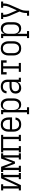

<svg xmlns="http://www.w3.org/2000/svg" viewBox="2108 -2676 783 5040"><g transform="rotate(-90 2500.0 -156.5)"><path d="M21 0V-55H71V-465H21V-520H183V-465H132V-71L340 -520H479V-465H429V-55H479V0H317V-55H368V-449L160 0Z M505 0V-55H556V-465H505V-520H641L750 -229L859 -520H995V-465H944V-55H995V0H833V-55H884V-439L777 -156H723L616 -439V-55H667V0Z M1021 0V-55H1071V-465H1021V-520H1479V-465H1429V-55H1479V0H1317V-55H1368V-465H1132V-55H1183V0Z M1751 8Q1725 8 1698.5 2.5Q1672 -3 1649.5 -16.5Q1627 -30 1609.5 -51Q1592 -72 1581.5 -96.5Q1571 -121 1567 -147Q1563 -173 1563 -200V-320Q1563 -346 1567 -372.5Q1571 -399 1581.5 -423.5Q1592 -448 1609 -469Q1626 -490 1648.5 -503.5Q1671 -517 1697.5 -522.5Q1724 -528 1750 -528Q1776 -528 1802.5 -522.5Q1829 -517 1851.5 -503.5Q1874 -490 1891 -469Q1908 -448 1918.5 -423.5Q1929 -399 1933 -372.5Q1937 -346 1937 -320V-232H1624V-200Q1624 -181 1626.5 -162.5Q1629 -144 1635.5 -126Q1642 -108 1653 -92.5Q1664 -77 1680 -66.5Q1696 -56 1714.5 -51.5Q1733 -47 1751 -47Q1773 -47 1794.5 -51.5Q1816 -56 1833.5 -68.5Q1851 -81 1862 -100Q1873 -119 1874 -141H1935Q1934 -119 1926.5 -98Q1919 -77 1906.5 -59Q1894 -41 1876 -27.5Q1858 -14 1837.5 -6Q1817 2 1795 5Q1773 8 1751 8ZM1876 -288V-320Q1876 -339 1873.5 -357.5Q1871 -376 1864.5 -393.5Q1858 -411 1847 -426.5Q1836 -442 1821 -453Q1806 -464 1787.5 -468.5Q1769 -473 1750 -473Q1731 -473 1712.5 -468.5Q1694 -464 1679 -453Q1664 -442 1653 -426.5Q1642 -411 1635.5 -393.5Q1629 -376 1626.5 -357.5Q1624 -339 1624 -320V-288Z M2021 215V160H2071V-465H2021V-520H2132V-425Q2140 -447 2153 -467Q2166 -487 2185 -501Q2204 -515 2227 -521.5Q2250 -528 2274 -528Q2299 -528 2323 -521.5Q2347 -515 2367 -499.5Q2387 -484 2401 -463Q2415 -442 2423 -418.5Q2431 -395 2434 -370Q2437 -345 2437 -320V-200Q2437 -175 2434 -150Q2431 -125 2423 -101.5Q2415 -78 2401 -57Q2387 -36 2367 -20.5Q2347 -5 2323 1.5Q2299 8 2274 8Q2250 8 2227 1.5Q2204 -5 2185 -19Q2166 -33 2153 -53Q2140 -73 2132 -95V160H2204V215ZM2251 -47Q2270 -47 2288 -52Q2306 -57 2321.5 -67.5Q2337 -78 2347.5 -93.5Q2358 -109 2364.5 -126.5Q2371 -144 2373.5 -162.5Q2376 -181 2376 -200V-320Q2376 -339 2373.5 -357.5Q2371 -376 2364.5 -393.5Q2358 -411 2347.5 -426.5Q2337 -442 2321.5 -452.5Q2306 -463 2288 -468Q2270 -473 2251 -473Q2233 -473 2215 -468Q2197 -463 2182.5 -452Q2168 -441 2158 -425Q2148 -409 2142 -392Q2136 -375 2134 -356.5Q2132 -338 2132 -320V-200Q2132 -182 2134 -163.5Q2136 -145 2142 -128Q2148 -111 2158 -95Q2168 -79 2182.5 -68Q2197 -57 2215 -52Q2233 -47 2251 -47Z M2707 8Q2678 8 2649.5 -1Q2621 -10 2601 -31.5Q2581 -53 2572 -82Q2563 -111 2563 -140Q2563 -165 2569.5 -189Q2576 -213 2591 -232.5Q2606 -252 2627 -265Q2648 -278 2671 -286Q2694 -294 2718.5 -296.5Q2743 -299 2768 -299H2868V-352Q2868 -376 2861 -399.5Q2854 -423 2837 -440.5Q2820 -458 2796.5 -465.5Q2773 -473 2748 -473Q2727 -473 2706 -468Q2685 -463 2667.5 -450.5Q2650 -438 2640 -418.5Q2630 -399 2630 -377H2569Q2569 -399 2575.5 -420.5Q2582 -442 2594 -460.5Q2606 -479 2624 -492.5Q2642 -506 2662.5 -514Q2683 -522 2704.5 -525Q2726 -528 2748 -528Q2772 -528 2796 -524Q2820 -520 2841.5 -509.5Q2863 -499 2880.5 -482Q2898 -465 2909 -444Q2920 -423 2924.5 -399.5Q2929 -376 2929 -352V-55H2979V0H2868V-91Q2858 -67 2841.5 -47.5Q2825 -28 2803.5 -15.5Q2782 -3 2757.5 2.5Q2733 8 2707 8ZM2730 -47Q2757 -47 2783.5 -55Q2810 -63 2830 -81.5Q2850 -100 2859 -126.5Q2868 -153 2868 -180V-244H2768Q2751 -244 2735 -242.5Q2719 -241 2703 -237Q2687 -233 2672 -225.5Q2657 -218 2645.5 -206Q2634 -194 2629 -178Q2624 -162 2624 -146Q2624 -126 2631 -106Q2638 -86 2653.5 -72Q2669 -58 2689 -52.5Q2709 -47 2730 -47Z M3133 0V-55H3220V-465H3126V-375H3065V-520H3435V-375H3374V-465H3280V-55H3367V0Z M3750 8Q3724 8 3697.5 2.5Q3671 -3 3648.5 -16.5Q3626 -30 3609 -51Q3592 -72 3581.5 -96.5Q3571 -121 3567 -147.5Q3563 -174 3563 -200V-320Q3563 -346 3567 -372.5Q3571 -399 3581.5 -423.5Q3592 -448 3609 -469Q3626 -490 3648.5 -503.5Q3671 -517 3697.5 -522.5Q3724 -528 3750 -528Q3776 -528 3802.5 -522.5Q3829 -517 3851.5 -503.5Q3874 -490 3891 -469Q3908 -448 3918.5 -423.5Q3929 -399 3933 -372.5Q3937 -346 3937 -320V-200Q3937 -174 3933 -147.5Q3929 -121 3918.5 -96.5Q3908 -72 3891 -51Q3874 -30 3851.5 -16.5Q3829 -3 3802.5 2.5Q3776 8 3750 8ZM3750 -47Q3769 -47 3787.5 -51.5Q3806 -56 3821 -67Q3836 -78 3847 -93.5Q3858 -109 3864.5 -126.5Q3871 -144 3873.5 -162.5Q3876 -181 3876 -200V-320Q3876 -339 3873.5 -357.5Q3871 -376 3864.5 -393.5Q3858 -411 3847 -426.5Q3836 -442 3821 -453Q3806 -464 3787.5 -468.5Q3769 -473 3750 -473Q3731 -473 3712.5 -468.5Q3694 -464 3679 -453Q3664 -442 3653 -426.5Q3642 -411 3635.5 -393.5Q3629 -376 3626.5 -357.5Q3624 -339 3624 -320V-200Q3624 -181 3626.5 -162.5Q3629 -144 3635.5 -126.5Q3642 -109 3653 -93.5Q3664 -78 3679 -67Q3694 -56 3712.5 -51.5Q3731 -47 3750 -47Z M4021 215V160H4071V-465H4021V-520H4132V-425Q4140 -447 4153 -467Q4166 -487 4185 -501Q4204 -515 4227 -521.5Q4250 -528 4274 -528Q4299 -528 4323 -521.5Q4347 -515 4367 -499.5Q4387 -484 4401 -463Q4415 -442 4423 -418.5Q4431 -395 4434 -370Q4437 -345 4437 -320V-200Q4437 -175 4434 -150Q4431 -125 4423 -101.5Q4415 -78 4401 -57Q4387 -36 4367 -20.5Q4347 -5 4323 1.5Q4299 8 4274 8Q4250 8 4227 1.5Q4204 -5 4185 -19Q4166 -33 4153 -53Q4140 -73 4132 -95V160H4204V215ZM4251 -47Q4270 -47 4288 -52Q4306 -57 4321.5 -67.5Q4337 -78 4347.5 -93.5Q4358 -109 4364.5 -126.5Q4371 -144 4373.5 -162.5Q4376 -181 4376 -200V-320Q4376 -339 4373.5 -357.5Q4371 -376 4364.5 -393.5Q4358 -411 4347.5 -426.5Q4337 -442 4321.5 -452.5Q4306 -463 4288 -468Q4270 -473 4251 -473Q4233 -473 4215 -468Q4197 -463 4182.5 -452Q4168 -441 4158 -425Q4148 -409 4142 -392Q4136 -375 4134 -356.5Q4132 -338 4132 -320V-200Q4132 -182 4134 -163.5Q4136 -145 4142 -128Q4148 -111 4158 -95Q4168 -79 4182.5 -68Q4197 -57 4215 -52Q4233 -47 4251 -47Z M4607 215V160H4678V141Q4678 98 4687 55.5Q4696 13 4714 -27L4717 -36L4602 -300Q4587 -335 4579 -372Q4571 -409 4571 -447V-465H4521V-520H4683V-465H4632V-447Q4632 -415 4638.5 -383Q4645 -351 4657 -322L4749 -107L4843 -322Q4855 -351 4861.5 -383Q4868 -415 4868 -447V-465H4817V-520H4979V-465H4929V-447Q4929 -409 4921 -372Q4913 -335 4898 -300L4769 -5Q4754 30 4746.5 67Q4739 104 4739 141V215Z"/></g></svg>

Font: Iosevka Curly Slab Light
Style: Regular
Weight: 300
Monospace: yes
Designer: Belleve Invis
Foundry: Belleve Invis
Version: Version 22.1.2; ttfautohint (v1.8.4)